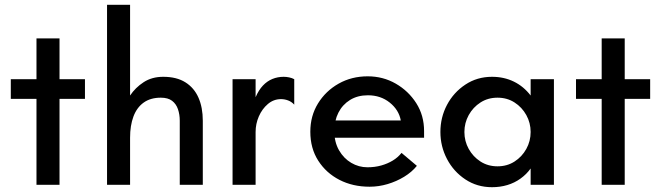

<svg xmlns="http://www.w3.org/2000/svg" viewBox="-20 -770 2754 800"><path d="M132 0V-358H25V-440H132V-610H228V-440H334V-358H228V0Z M426 0V-750H522V-372Q544 -405 578.5 -427.5Q613 -450 660 -450Q716 -450 752.5 -427Q789 -404 807 -363Q825 -322 825 -267V0H729V-267Q729 -293 721.5 -315Q714 -337 697 -350Q680 -363 650 -363Q607 -363 578.5 -342.5Q550 -322 536 -284.5Q522 -247 522 -196V0Z M949 0V-440H1045V-365Q1058 -395 1075.5 -413.5Q1093 -432 1115 -441Q1137 -450 1162 -450Q1173 -450 1185 -447.5Q1197 -445 1206 -440V-334Q1195 -346 1180.5 -351.5Q1166 -357 1151 -357Q1120 -357 1096 -336.5Q1072 -316 1058.5 -285Q1045 -254 1045 -220V0Z M1520 8Q1450 8 1394.5 -20.5Q1339 -49 1306 -100.5Q1273 -152 1273 -221Q1273 -287 1305 -339Q1337 -391 1391 -421.5Q1445 -452 1512 -452Q1576 -452 1629 -421.5Q1682 -391 1714.5 -340Q1747 -289 1747 -224V-196H1346V-268H1650Q1642 -312 1604 -342.5Q1566 -373 1513 -373Q1470 -373 1438.5 -353.5Q1407 -334 1390 -300.5Q1373 -267 1373 -224Q1373 -178 1392.5 -144Q1412 -110 1443.5 -91.5Q1475 -73 1511 -73Q1542 -73 1568.5 -80.5Q1595 -88 1616.5 -101Q1638 -114 1653 -133L1717 -79Q1696 -53 1664 -33.5Q1632 -14 1595 -3Q1558 8 1520 8Z M2030 10Q1968 10 1919 -22.5Q1870 -55 1842.5 -107.5Q1815 -160 1815 -220Q1815 -281 1842.5 -333Q1870 -385 1919 -417.5Q1968 -450 2030 -450Q2080 -450 2121 -430Q2162 -410 2191 -372V-440H2288V0H2191V-68Q2174 -44 2149 -26Q2124 -8 2094 1Q2064 10 2030 10ZM2053 -77Q2093 -77 2124 -97Q2155 -117 2173 -149.5Q2191 -182 2191 -220Q2191 -258 2173 -290.5Q2155 -323 2124 -343Q2093 -363 2053 -363Q2013 -363 1982 -343Q1951 -323 1933 -290.5Q1915 -258 1915 -220Q1915 -182 1933 -149.5Q1951 -117 1982 -97Q2013 -77 2053 -77Z M2487 0V-358H2380V-440H2487V-610H2583V-440H2689V-358H2583V0Z"/></svg>

Font: Teachers Medium
Style: Regular
Weight: 500
Designer: Alfredo Marco Pradil, Chank Diesel
Version: Version 1.001